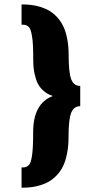

<svg xmlns="http://www.w3.org/2000/svg" viewBox="-20 -752 456 874"><path d="M131.3 -479.5Q131.3 -517.1 130.1 -543.2Q128.9 -569.3 125.7 -587.4Q122.6 -605.5 118.9 -615.7Q115.2 -626 108.6 -631.3Q102.1 -636.7 95.5 -638.2Q88.9 -639.6 78.1 -639.6V-731.9Q101.6 -731.9 122.1 -729.5Q142.6 -727.1 164.8 -720.2Q187 -713.4 205.1 -702.6Q223.1 -691.9 239.7 -674.1Q256.3 -656.2 267.8 -632.6Q279.3 -608.9 285.9 -575.4Q292.5 -542 292.5 -501.5Q292.5 -421.4 304.2 -391.1Q315.9 -360.8 345.2 -360.8V-268.6Q315.9 -268.6 304 -238.5Q292 -208.5 292 -127.9Q292 -87.4 285.4 -54Q278.8 -20.5 267.6 3.2Q256.3 26.9 239.5 44.7Q222.7 62.5 204.8 73.2Q187 84 164.8 90.8Q142.6 97.7 122.1 100.1Q101.6 102.5 78.1 102.5V10.3Q88.9 10.3 95.5 8.8Q102.1 7.3 108.6 2Q115.2 -3.4 118.9 -13.7Q122.6 -23.9 125.5 -42Q128.4 -60.1 129.6 -86.2Q130.9 -112.3 130.9 -149.9Q130.9 -281.2 220.2 -314.9Q206.5 -319.8 195.8 -325.7Q185.1 -331.5 172.4 -344Q159.7 -356.4 151.4 -373Q143.1 -389.6 137.2 -417.2Q131.3 -444.8 131.3 -479.5Z"/></svg>

Font: Nobile-bold
Style: Bold
Weight: 700
Version: Version 1.000;PS 001.000;hotconv 1.0.38